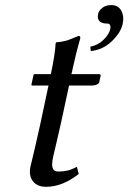

<svg xmlns="http://www.w3.org/2000/svg" viewBox="-20 -718 500 748"><path d="M413.6 -698.2Q440.9 -698.2 452.6 -676Q464.4 -653.8 458 -625Q451.2 -592.3 416.7 -558.3Q382.3 -524.4 333.5 -519L332 -536.1Q362.3 -542 383.8 -563.5Q405.3 -585 409.7 -605Q411.6 -614.7 408.7 -620.4Q405.8 -626 399.9 -626Q354 -626 362.3 -664.1Q365.2 -677.2 378.9 -687.7Q392.6 -698.2 413.6 -698.2ZM178.2 -429.2Q194.8 -508.3 196.8 -549.8L199.7 -553.2Q218.3 -554.7 231.7 -557.9Q245.1 -561 263.4 -568.8Q281.7 -576.7 286.1 -578.1Q294.4 -578.1 292.5 -567.9Q274.9 -506.8 258.3 -429.2H365.2Q369.1 -429.2 370.8 -427.5Q372.6 -425.8 372.1 -422.9L366.7 -397.9Q365.2 -392.1 356.7 -388.4Q348.1 -384.8 339.8 -384.8H249L218.3 -242.2Q210.4 -206.1 200.7 -165L188 -111.8Q183.1 -89.8 183.1 -77.1Q183.1 -64.5 188.7 -57.1Q194.3 -49.8 207.5 -49.8Q228 -49.8 243.2 -53.5Q258.3 -57.1 279.8 -67.9L286.6 -40Q222.7 9.8 159.7 9.8Q125 9.8 108.2 -12Q91.3 -33.7 98.6 -68.8L115.2 -138.2Q128.9 -196.8 136.2 -231L168.9 -384.8H106Q101.6 -384.8 102.5 -389.2L110.4 -424.8Q111.3 -429.2 114.3 -429.2Z"/></svg>

Font: Linux Biolinum G
Style: Italic
Weight: 400
Italic angle: -12°
Designer: Philipp H. Poll
Foundry: Philipp H. Poll
Version: Version 0.5.1